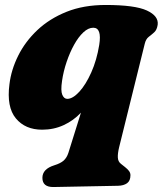

<svg xmlns="http://www.w3.org/2000/svg" viewBox="-20 -507 654 772"><path d="M195 245Q150.5 245.5 150.5 208Q150.5 172.5 198.5 157.5Q223 150 235.8 138.8Q248.5 127.5 255 107.5L305.5 -54Q275.5 -22 235.8 -3.8Q196 14.5 149.5 14.5Q81.5 14.5 43.8 -31Q6 -76.5 18 -168.5Q25 -226.5 53.2 -283.2Q81.5 -340 130.2 -386Q179 -432 247.5 -459.5Q316 -487 404.5 -487Q522.5 -487 570.5 -464.8Q618.5 -442.5 614 -407.5Q611 -387 600.2 -377.2Q589.5 -367.5 578 -358.8Q566.5 -350 562 -331L459 85Q453 110 453.8 126.2Q454.5 142.5 466 151.5L483 165Q492.5 172.5 498.5 180.2Q504.5 188 504.5 197.5Q504.5 220 490.8 229.8Q477 239.5 454.5 240ZM229.5 -182Q223.5 -142 230.5 -125.8Q237.5 -109.5 250.5 -109.5Q272.5 -109.5 298.8 -138Q325 -166.5 347 -215.8Q369 -265 379 -326.5Q390 -395.5 355 -395.5Q335 -395.5 315 -376.8Q295 -358 277.8 -326.8Q260.5 -295.5 247.8 -257.8Q235 -220 229.5 -182Z"/></svg>

Font: Fraunces 9pt Soft Black
Style: Italic
Weight: 900
Italic angle: -16°
Version: Version 1.000;[b76b70a41]